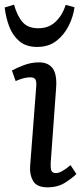

<svg xmlns="http://www.w3.org/2000/svg" viewBox="-36 -788 354 822"><path d="M119 -416Q121 -439 115.5 -448Q110 -457 94 -457Q81 -457 66.5 -453.5Q52 -450 31 -441L15 -486Q34 -497 66 -509Q98 -521 131 -521Q172 -521 190.5 -494Q209 -467 204 -408L181 -90Q180 -68 184 -57.5Q188 -47 204 -47Q226 -47 266 -81L291 -43Q275 -27 243.5 -6.5Q212 14 168 14Q121 14 105.5 -13.5Q90 -41 93 -77ZM123 -587Q76 -587 47 -611.5Q18 -636 3.5 -674.5Q-11 -713 -16 -756L24 -768Q38 -719 61 -693Q84 -667 128 -667Q173 -667 202.5 -695.5Q232 -724 245 -767L283 -757Q278 -718 258.5 -678.5Q239 -639 205.5 -613Q172 -587 123 -587Z"/></svg>

Font: Literata 12pt
Style: Italic
Weight: 400
Italic angle: -2°
Designer: Latin by Veronika Burian and Jose Scaglione. Greek by Irene Vlachou. Cyrillic by Vera Evstafieva
Foundry: TypeTogether
Version: Version 3.002